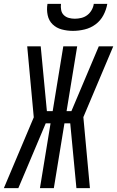

<svg xmlns="http://www.w3.org/2000/svg" viewBox="-49 -975 607 995"><path d="M-29 0 126 -367 92 -735H162L194 -399H224L279 -735H351L296 -399H321L463 -735H538L383 -368L417 0H347L315 -336H285L230 0H158L213 -336H188L88 -99L46 0ZM329 -815Q299 -815 271 -822.5Q243 -830 223.5 -849Q204 -868 198 -896.5Q192 -925 197 -955H267Q265 -939 268 -923Q271 -907 282 -896.5Q293 -886 308 -882Q323 -878 339 -878Q355 -878 372 -882Q389 -886 403 -896.5Q417 -907 426 -923Q435 -939 437 -955H507Q502 -925 487 -896.5Q472 -868 446.5 -849Q421 -830 390 -822.5Q359 -815 329 -815Z"/></svg>

Font: Iosevka Term Curly Oblique
Style: Regular
Weight: 400
Italic angle: -9°
Designer: Belleve Invis
Foundry: Belleve Invis
Version: Version 32.3.0